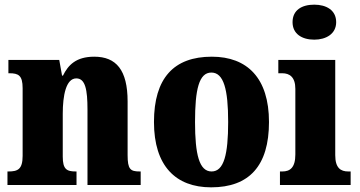

<svg xmlns="http://www.w3.org/2000/svg" viewBox="-20 -793 1541 823"><path d="M12 0H308V-58H305C266 -58 249 -67 249 -122V-305C249 -384 263 -457 307 -457C346 -457 355 -408 355 -323V0H583V-58H579C539 -58 527 -67 527 -128V-358C527 -493 478 -550 384 -550C306 -550 272 -514 250 -469H246L234 -536H16V-479H20C59 -479 77 -470 77 -415V-125C77 -67 56 -58 16 -58H12Z M885 10C1048 10 1133 -82 1133 -270C1133 -458 1040 -550 888 -550C725 -550 640 -458 640 -270C640 -82 733 10 885 10ZM887 -58C834 -58 816 -131 816 -270C816 -410 833 -482 886 -482C939 -482 958 -410 958 -270C958 -131 940 -58 887 -58Z M1327 -623C1378 -623 1421 -648 1421 -698C1421 -750 1378 -773 1327 -773C1274 -773 1234 -750 1234 -698C1234 -648 1274 -623 1327 -623ZM1180 0H1483V-58H1473C1440 -58 1417 -73 1417 -128V-536H1173V-479H1190C1221 -479 1246 -463 1246 -412V-131C1246 -74 1223 -58 1190 -58H1180Z"/></svg>

Font: Noto Serif Armenian Condensed Black
Style: Regular
Weight: 900
Width: 3
Designer: Monotype Design Team
Foundry: Monotype Imaging Inc.
Version: Version 2.008